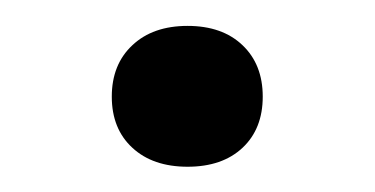

<svg xmlns="http://www.w3.org/2000/svg" viewBox="-20 -356 297 152"><path d="M68.5 -279.5Q68.5 -305 84.8 -320.2Q101 -335.5 128.5 -335.5Q156 -335.5 172 -320.2Q188 -305 188 -279.5Q188 -254 172 -239Q156 -224 128.5 -224Q101 -224 84.8 -239Q68.5 -254 68.5 -279.5Z"/></svg>

Font: Encode Sans Expanded
Style: Regular
Weight: 400
Width: 7
Designer: Multiple Designers
Foundry: Impallari Type
Version: Version 2.000